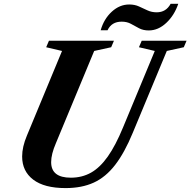

<svg xmlns="http://www.w3.org/2000/svg" viewBox="-20 -975 998 1006"><path d="M323.5 10.5Q212 10.5 154 -33.8Q96 -78 96 -155Q96 -205.5 121 -264.5L305 -708L222 -727.5L236.5 -761.5H577L562.5 -727.5L473.5 -708L273 -225Q248 -167 248 -125.5Q248 -44 351 -44Q410 -44 457 -70.5Q504 -97 544.8 -154.8Q585.5 -212.5 624.5 -307L791 -708L708 -727.5L722.5 -761.5H957.5L943 -727.5L854 -708L676 -280Q632.5 -174.5 583.2 -110.8Q534 -47 471.2 -18.2Q408.5 10.5 323.5 10.5ZM759.5 -815.5Q730 -815.5 708.5 -827Q687 -838.5 666.2 -850Q645.5 -861.5 617.5 -861.5Q564.5 -861.5 543.5 -816.5H507.5Q524.5 -876 565.8 -913.8Q607 -951.5 657 -951.5Q686 -951.5 708.2 -941.2Q730.5 -931 752.5 -920.8Q774.5 -910.5 801 -910.5Q850 -910.5 874 -955H914Q893.5 -894.5 851.2 -855Q809 -815.5 759.5 -815.5Z"/></svg>

Font: Libre Caslon Text Bold
Style: Italic
Weight: 700
Italic angle: -22.583°
Designer: Pablo Impallari, Rodrigo Fuenzalida, Katja Schimmel
Foundry: Pablo Impallari, Rodrigo Fuenzalida
Version: Version 2.000